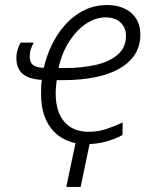

<svg xmlns="http://www.w3.org/2000/svg" viewBox="-20 -562 601 762"><path d="M338 -2 300 180H243L282 -5ZM321 10Q270 10 229.5 -12.5Q189 -35 166 -79.5Q143 -124 143 -190Q143 -204 143.5 -217.5Q144 -231 146 -245Q111 -247 89 -257Q67 -267 56 -285.5Q45 -304 45 -331Q45 -348 50 -365Q55 -382 62 -393H114Q108 -383 103 -368.5Q98 -354 98 -338Q98 -314 112 -303.5Q126 -293 154 -293Q170 -363 205.5 -419.5Q241 -476 292 -509Q343 -542 404 -542Q464 -542 500.5 -511Q537 -480 537 -424Q537 -367 500.5 -326.5Q464 -286 395.5 -265Q327 -244 229 -244H205Q204 -233 202.5 -219.5Q201 -206 201 -192Q201 -119 235 -79Q269 -39 332 -39Q370 -39 403.5 -50.5Q437 -62 467 -76L466 -26Q437 -10 400 0Q363 10 321 10ZM239 -292Q306 -292 360.5 -304.5Q415 -317 447.5 -345.5Q480 -374 480 -420Q480 -452 458.5 -472.5Q437 -493 399 -493Q361 -493 324 -469.5Q287 -446 257 -401Q227 -356 212 -292Z"/></svg>

Font: Noto Sans Display Light
Style: Italic
Weight: 300
Italic angle: -12°
Designer: Monotype Design Team
Foundry: Monotype Imaging Inc.
Version: Version 2.003